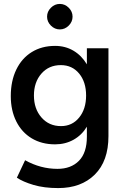

<svg xmlns="http://www.w3.org/2000/svg" viewBox="-20 -746 635 979"><path d="M66 160 108 71Q187 115 273 115Q342 115 382.5 74Q423 33 423 -49V-100Q397 -57 355 -33.5Q313 -10 261 -10Q193 -10 142 -40.5Q91 -71 63 -127Q35 -183 35 -256Q35 -333 63 -391Q91 -449 142 -480.5Q193 -512 261 -512Q313 -512 354.5 -487.5Q396 -463 423 -418V-500H533V-52Q533 75 463.5 144Q394 213 277 213Q205 213 151 197Q97 181 66 160ZM291 -103Q348 -103 383.5 -146.5Q419 -190 419 -259Q419 -328 383.5 -371Q348 -414 290 -414Q229 -414 191 -370.5Q153 -327 153 -259Q153 -191 191.5 -147Q230 -103 291 -103ZM220 -661Q220 -687 239.5 -706.5Q259 -726 285 -726Q311 -726 330.5 -706.5Q350 -687 350 -661Q350 -635 330.5 -615.5Q311 -596 285 -596Q259 -596 239.5 -615.5Q220 -635 220 -661Z"/></svg>

Font: Oak Sans SemiBold
Style: Regular
Weight: 600
Designer: Erik Kennedy, Walven
Foundry: Erik Kennedy, Walven
Version: Version 1.000